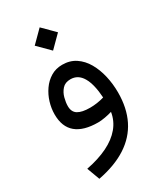

<svg xmlns="http://www.w3.org/2000/svg" viewBox="-210 -668 864 1012"><g transform="rotate(-30 222.0 -162.5)"><path d="M209.5 -586.9 138.7 -516.1 209.5 -445.3 280.3 -516.1ZM396 -83.5Q396 -135.3 384.8 -184.1Q373.5 -232.9 351.1 -272Q328.6 -311 294.2 -334Q259.8 -356.9 213.4 -356.9Q174.3 -356.9 143.6 -338.4Q112.8 -319.8 91.6 -289.3Q70.3 -258.8 59.3 -222.4Q48.3 -186 48.3 -149.9Q48.3 -73.7 93.5 -36.1Q138.7 1.5 226.6 1.5Q245.1 1.5 269.5 -2.9Q293.9 -7.3 312.5 -13.2Q304.7 37.1 272 76.4Q239.3 115.7 184.3 142.6Q129.4 169.4 54.2 184.1L83 261.7Q187 241.7 256.6 196.5Q326.2 151.4 361.1 81.3Q396 11.2 396 -83.5ZM229 -86.9Q179.2 -86.9 154.8 -102.1Q130.4 -117.2 130.4 -152.8Q130.4 -174.8 137.5 -201.9Q144.5 -229 162.4 -249Q180.2 -269 212.4 -269Q235.8 -269 253.7 -258.1Q271.5 -247.1 284.2 -225.3Q296.9 -203.6 304.4 -172.1Q312 -140.6 314.5 -99.6Q293.5 -93.3 271.5 -90.1Q249.5 -86.9 229 -86.9Z"/></g></svg>

Font: Vazirmatn NL
Style: Regular
Weight: 400
Designer: Saber Rastikerdar
Foundry: Saber Rastikerdar
Version: Version 33.003